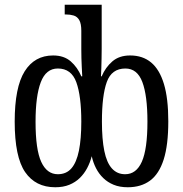

<svg xmlns="http://www.w3.org/2000/svg" viewBox="-20 -780 772 810"><path d="M213 10Q130 10 86 -54Q42 -118 42 -267Q42 -412 84 -479Q126 -546 204 -546Q250 -546 278.5 -521Q307 -496 323 -458H327Q326 -477 325 -496Q324 -515 323.5 -534.5Q323 -554 323 -573V-650Q323 -680 314.5 -695Q306 -710 291 -714.5Q276 -719 258 -719H253V-760H409V-575Q409 -555 408.5 -533.5Q408 -512 407.5 -492.5Q407 -473 406 -458H409Q425 -496 454 -521Q483 -546 529 -546Q582 -546 617.5 -516.5Q653 -487 671.5 -426Q690 -365 690 -268Q690 -168 670.5 -107Q651 -46 613 -18Q575 10 519 10Q485 10 459.5 -0.5Q434 -11 415.5 -29Q397 -47 385 -70.5Q373 -94 367 -121Q360 -94 347.5 -70.5Q335 -47 316.5 -29Q298 -11 272.5 -0.5Q247 10 213 10ZM224 -45Q260 -45 281.5 -70Q303 -95 313 -144.5Q323 -194 323 -267Q323 -375 302 -433Q281 -491 224 -491Q174 -491 152 -433Q130 -375 130 -266Q130 -149 154 -97Q178 -45 224 -45ZM508 -45Q555 -45 578.5 -98Q602 -151 602 -267Q602 -377 580.5 -434Q559 -491 509 -491Q451 -491 430.5 -434Q410 -377 410 -267Q410 -193 420 -143.5Q430 -94 452 -69.5Q474 -45 508 -45Z"/></svg>

Font: Noto Serif ExtraCondensed
Style: Regular
Weight: 400
Width: 2
Designer: Monotype Design Team
Foundry: Monotype Imaging Inc.
Version: Version 2.013